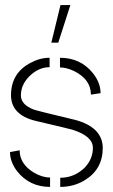

<svg xmlns="http://www.w3.org/2000/svg" viewBox="-20 -733 445 758"><path d="M182.6 -564.5 218.8 -712.9H257.8L210 -564.5ZM19.5 -132.8 57.6 -139.6Q57.6 -85.9 113.3 -51.8Q146.5 -32.2 177.7 -32.2V4.9Q96.7 4.9 47.9 -56.6Q19.5 -93.8 19.5 -132.8ZM23.4 -356.4Q23.4 -445.3 101.6 -485.4Q137.7 -504.9 175.8 -504.9V-467.8Q131.8 -467.8 94.7 -430.7Q62.5 -397.5 62.5 -356.4Q62.5 -320.3 112.3 -300.8Q128.9 -294.9 248 -266.6Q263.7 -262.7 276.4 -259.8Q384.8 -230.5 385.7 -149.4Q385.7 -64.5 314.5 -21.5Q271.5 4.9 217.8 4.9V-31.2Q272.5 -31.2 313.5 -70.3Q346.7 -104.5 346.7 -149.4Q346.7 -195.3 266.6 -220.7Q253.9 -224.6 132.8 -252.9Q126 -254.9 120.1 -255.9Q24.4 -279.3 23.4 -356.4ZM216.8 -466.8V-504.9Q297.9 -504.9 346.7 -444.3Q377 -406.2 377 -365.2L338.9 -359.4Q338.9 -418.9 273.4 -452.1Q242.2 -466.8 216.8 -466.8Z"/></svg>

Font: Post No Bills Colombo Light
Style: Regular
Weight: 300
Designer: Kosala Senevirathne, Siva Puranthara, Lasantha Premarathna, Tharique Azeez
Foundry: Mooniak
Version: Version 1.220 ; ttfautohint (v1.6)